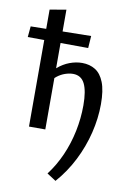

<svg xmlns="http://www.w3.org/2000/svg" viewBox="-129 -782 763 1135"><g transform="rotate(10 253.0 -215.0)"><path d="M287 289 233 254Q278 195 309 124.5Q340 54 356 -23.5Q372 -101 372 -179Q372 -265 350.5 -308.5Q329 -352 280 -352Q258 -352 233 -343.5Q208 -335 185.5 -317.5Q163 -300 149 -272L117 -297Q143 -340 176.5 -368.5Q210 -397 247.5 -411Q285 -425 322 -425Q367 -425 401 -404Q435 -383 454 -334.5Q473 -286 473 -204Q473 -119 451.5 -31Q430 57 388.5 139Q347 221 287 289ZM77 0V-702L175 -719V0ZM341 -518 -22 -520 -16 -585 346 -591Z"/></g></svg>

Font: Ysabeau Infant SemiBold
Style: Regular
Weight: 600
Designer: Christian Thalmann (Catharsis Fonts)
Version: Version 2.002; featfreeze: ss01,ss02,lnum